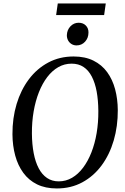

<svg xmlns="http://www.w3.org/2000/svg" viewBox="-20 -1079 724 1110"><path d="M308.5 10.5Q242.5 10.5 194.2 -13.2Q146 -37 114.8 -79.8Q83.5 -122.5 68 -179.5Q52.5 -236.5 52 -302.5Q51.5 -396 76 -477.5Q100.5 -559 147 -620.8Q193.5 -682.5 259 -717.5Q324.5 -752.5 405.5 -752.5Q472 -752.5 520.2 -728.5Q568.5 -704.5 599.5 -662Q630.5 -619.5 645.5 -563.2Q660.5 -507 661 -442.5Q661.5 -349.5 637.5 -267.2Q613.5 -185 567.5 -122.8Q521.5 -60.5 456 -25Q390.5 10.5 308.5 10.5ZM319.5 -30.5Q361 -30.5 396.5 -51.2Q432 -72 460.2 -109.5Q488.5 -147 508.5 -198Q528.5 -249 538.8 -310Q549 -371 548.5 -437.5Q548 -500 538.8 -550Q529.5 -600 510.8 -636.2Q492 -672.5 463 -691.8Q434 -711 394 -711Q352.5 -711 317 -690.8Q281.5 -670.5 253.2 -633.5Q225 -596.5 205 -546Q185 -495.5 174.5 -434.8Q164 -374 164.5 -306.5Q165 -244.5 174.8 -193.5Q184.5 -142.5 203.8 -106Q223 -69.5 252 -50Q281 -30.5 319.5 -30.5ZM422.5 -816.5Q406.5 -816.5 393.8 -824.2Q381 -832 373.8 -845.2Q366.5 -858.5 366.5 -875.5Q367.5 -906 387.2 -926.8Q407 -947.5 434.5 -947.5Q460.5 -947.5 476.2 -931.5Q492 -915.5 491.5 -891Q491.5 -859.5 471.8 -838Q452 -816.5 422.5 -816.5ZM314 -1059H591.5L582 -992H304.5Z"/></svg>

Font: Merriweather 72pt
Style: Italic
Weight: 400
Italic angle: -7.8°
Version: Version 2.101